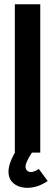

<svg xmlns="http://www.w3.org/2000/svg" viewBox="-20 -720 260 906"><path d="M170 0H50V-700H170ZM205 134Q175 155 142 162.5Q109 170 80 163Q51 156 33 134Q-2 82 58 -12L138 -11Q119 16 107 42Q95 68 105 82Q116 95 133 91Q150 87 163 77Z"/></svg>

Font: Kulim Park
Style: Bold
Weight: 700
Designer: Noponies / Dale Sattler
Foundry: Noponies
Version: Version 1.000; ttfautohint (v1.8.3)